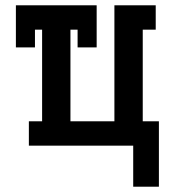

<svg xmlns="http://www.w3.org/2000/svg" viewBox="-20 -550 640 725"><path d="M483 155V0H89V-92H139V-438H112V-371H40V-530H345V-371H273V-438H246V-92H412V-530H568V-438H519V-92H580V155Z"/></svg>

Font: Iosevka Curly Slab SmBdEx
Style: Regular
Weight: 600
Width: 7
Monospace: yes
Designer: Belleve Invis
Foundry: Belleve Invis
Version: Version 11.1.0; ttfautohint (v1.8.3)